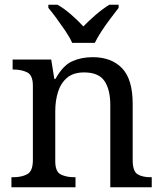

<svg xmlns="http://www.w3.org/2000/svg" viewBox="-20 -786 685 806"><path d="M28 0V-42H36Q70 -42 94 -54.5Q118 -67 118 -114V-426Q118 -470 94.5 -482Q71 -494 38 -494H33V-536H195L208 -455H213Q244 -511 282.5 -528.5Q321 -546 369 -546Q448 -546 492.5 -499.5Q537 -453 537 -350V-114Q537 -67 557.5 -54.5Q578 -42 612 -42H617V0H443V-345Q443 -410 418.5 -446Q394 -482 333 -482Q288 -482 261.5 -459.5Q235 -437 223.5 -400Q212 -363 212 -320V-109Q212 -65 235.5 -53.5Q259 -42 292 -42H297V0ZM283 -606Q273 -629 255 -655.5Q237 -682 218 -708Q199 -734 183 -753V-766H222Q251 -749 279.5 -724Q308 -699 330 -675Q353 -699 382 -724Q411 -749 439 -766H478V-753Q463 -734 443.5 -708Q424 -682 406.5 -655.5Q389 -629 378 -606Z"/></svg>

Font: Noto Serif Makasar
Style: Regular
Weight: 400
Designer: Sérgio Martins
Version: Version 1.001; ttfautohint (v1.8.4.7-5d5b)